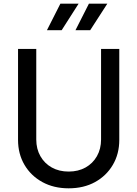

<svg xmlns="http://www.w3.org/2000/svg" viewBox="-20 -1011 746 1043"><path d="M353 12Q435 12 496.5 -22Q558 -56 593 -115.5Q628 -175 628 -251V-745H529V-253Q529 -202 506.5 -162.5Q484 -123 444.5 -101Q405 -79 353 -79Q301 -79 261.5 -101Q222 -123 199.5 -162.5Q177 -202 177 -253V-745H78V-251Q78 -175 113 -115.5Q148 -56 210 -22Q272 12 353 12ZM235 -847H315L407 -991H308ZM390 -847H470L563 -991H463Z"/></svg>

Font: Plus Jakarta Sans Medium
Style: Regular
Weight: 500
Designer: Gumpita Rahayu
Foundry: Tokotype
Version: Version 2.004; ttfautohint (v1.8.3)